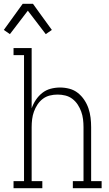

<svg xmlns="http://www.w3.org/2000/svg" viewBox="-52 -987 572 1007"><path d="M0 -808 -32 -830 67 -967H121L154 -921L220 -830L188 -808L94 -931ZM19 0V-37H74V-698H19V-735H114V-419Q122 -442 136 -463Q150 -484 169.5 -499.5Q189 -515 213.5 -521.5Q238 -528 263 -528Q288 -528 312.5 -521.5Q337 -515 356.5 -499.5Q376 -484 390 -463Q404 -442 412 -418.5Q420 -395 423 -370Q426 -345 426 -320V-37H481V0H330V-37H386V-320Q386 -341 383.5 -361.5Q381 -382 374 -401.5Q367 -421 355.5 -438.5Q344 -456 327.5 -468.5Q311 -481 291 -486Q271 -491 250 -491Q229 -491 209 -486Q189 -481 172.5 -468.5Q156 -456 144.5 -438.5Q133 -421 126 -401.5Q119 -382 116.5 -361.5Q114 -341 114 -320V-37H170V0Z"/></svg>

Font: Iosevka Curly Slab Extralight
Style: Regular
Weight: 200
Monospace: yes
Designer: Belleve Invis
Foundry: Belleve Invis
Version: Version 22.1.2; ttfautohint (v1.8.4)